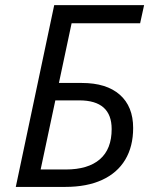

<svg xmlns="http://www.w3.org/2000/svg" viewBox="-20 -734 599 754"><path d="M192.9 -713.9H545.9L530.3 -642.6H261.2L211.4 -408.2H301.3Q397.9 -408.2 450.4 -362.1Q502.9 -315.9 502.9 -231.4Q502.9 -158.7 471.7 -106.7Q440.4 -54.7 380.6 -27.3Q320.8 0 236.8 0H42ZM418.5 -227.1Q418.5 -339.8 291.5 -339.8H197.3L139.6 -68.4H238.3Q325.7 -68.4 372.1 -108.4Q418.5 -148.4 418.5 -227.1Z"/></svg>

Font: Viking Open Sans
Style: Italic
Weight: 400
Italic angle: -12°
Foundry: Ascender Corporation
Version: Version 2.000